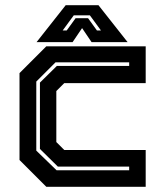

<svg xmlns="http://www.w3.org/2000/svg" viewBox="-20 -718 642 738"><path d="M158 0 55 -103V-437L158 -540H540V-398.5H227L196.5 -368V-172L227 -141.5H540V0ZM197.5 -63.5H476.5V-77.5H202.5L133.5 -145.5V-400.5L198.5 -464.5H476.5V-478.5H193.5L119.5 -404.5V-139ZM232.5 -698H358.5L470.5 -556H332L295.5 -610L259 -556H120.5ZM263.5 -659 221 -601H236.5L270.5 -648H318.5L352.5 -601H368L325.5 -659Z"/></svg>

Font: Tourney Thin
Style: Regular
Weight: 100
Designer: Tyler Finck
Foundry: Etcetera Type Co
Version: Version 1.015